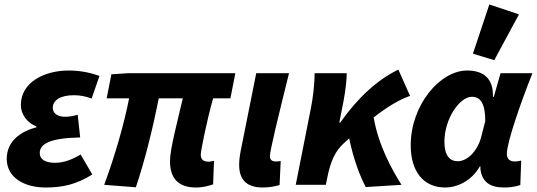

<svg xmlns="http://www.w3.org/2000/svg" viewBox="-20 -823 2391 855"><path d="M183 12C262 12 322 -3 391 -46L339 -135C301 -112 263 -98 225 -98C183 -98 157 -113 157 -141C157 -181 198 -208 337 -211L326 -312C305 -306 287 -303 270 -303C238 -303 215 -317 215 -343C215 -376 248 -399 309 -399C335 -399 359 -395 388 -384L423 -485C383 -499 339 -509 286 -509C177 -509 73 -456 73 -356C73 -310 105 -274 142 -260V-256C67 -236 10 -192 10 -115C10 -34 86 12 183 12Z M853 12C885 12 911 4 929 -2L933 -107C923 -105 916 -103 910 -103C887 -103 874 -111 874 -135C874 -150 901 -287 929 -385H1006L1028 -497H549L476 -492L455 -385H555C533 -274 494 -135 444 0L585 11C627 -113 663 -264 687 -385H794C772 -289 737 -160 737 -106C737 -34 769 12 853 12Z M1150 12C1182 12 1208 6 1225 1L1230 -106C1222 -104 1212 -104 1207 -104C1193 -104 1182 -110 1182 -128C1182 -152 1217 -295 1267 -497H1121L1052 -152C1047 -126 1045 -107 1045 -89C1045 -26 1075 12 1150 12Z M1297 0H1431L1437 -30C1453 -111 1475 -152 1512 -186C1520 -193 1527 -200 1535 -207C1555 -109 1586 -32 1609 10L1768 0C1725 -68 1665 -176 1644 -300C1708 -350 1760 -380 1806 -396L1754 -513C1662 -469 1573 -388 1495 -277H1491L1510 -374C1518 -416 1524 -466 1524 -497H1381C1381 -446 1373 -384 1365 -344Z M1963 12C2014 12 2079 -16 2116 -81H2120C2120 -78 2119 -76 2119 -74C2125 -11 2164 12 2225 12C2253 12 2276 8 2297 1L2301 -108C2292 -106 2284 -104 2271 -104C2252 -104 2237 -114 2237 -138C2237 -188 2298 -364 2351 -497H2209L2179 -392H2175C2178 -478 2128 -509 2060 -509C1940 -509 1809 -356 1809 -176C1809 -60 1865 12 1963 12ZM2018 -105C1983 -105 1959 -131 1959 -191C1959 -296 2028 -392 2081 -392C2121 -392 2141 -360 2141 -284L2121 -206C2104 -149 2061 -105 2018 -105ZM2181 -555 2291 -759 2159 -803 2086 -584Z"/></svg>

Font: Source Sans Pro
Style: Bold Italic
Weight: 700
Italic angle: -11°
Designer: Paul D. Hunt
Foundry: Adobe Systems Incorporated
Version: Version 3.006;hotconv 1.0.111;makeotfexe 2.5.65597